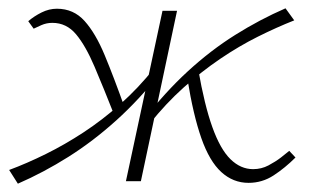

<svg xmlns="http://www.w3.org/2000/svg" viewBox="-20 -436 747 462"><path d="M23 6 2 -27Q45 -43 90.5 -65.5Q136 -88 181 -117.5Q226 -147 269.5 -185.5Q313 -224 352 -273L367 -262Q316 -197 260 -146.5Q204 -96 144.5 -58.5Q85 -21 23 6ZM257 -154Q229 -225 207.5 -275.5Q186 -326 163 -353.5Q140 -381 106 -381Q92 -381 79.5 -375.5Q67 -370 61 -367L48 -385Q62 -397 80 -406Q98 -415 117 -415Q157 -415 183.5 -385.5Q210 -356 232 -303Q254 -250 280 -177ZM283 0 371 -410H406L319 0ZM340 -138 326 -148Q377 -214 432 -264.5Q487 -315 546 -352Q605 -389 667 -416L688 -387Q645 -370 600 -347.5Q555 -325 510 -294.5Q465 -264 422 -225.5Q379 -187 340 -138ZM578 4Q541 4 512.5 -22Q484 -48 464.5 -103.5Q445 -159 431 -246L457 -269Q472 -183 491 -130Q510 -77 534.5 -53Q559 -29 589 -29Q609 -29 626 -38Q643 -47 656 -57Q669 -67 676 -73L691 -57Q666 -32 638.5 -14Q611 4 578 4Z"/></svg>

Font: Ysabeau Infant ExtraLight
Style: Italic
Weight: 250
Italic angle: -12°
Designer: Christian Thalmann (Catharsis Fonts)
Version: Version 2.001;gftools[0.9.30]; featfreeze: ss01,ss02,lnum